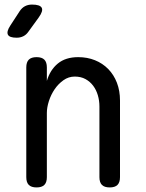

<svg xmlns="http://www.w3.org/2000/svg" viewBox="-20 -810 640 840"><path d="M185 -35Q185 -12 174 -1Q163 10 140 10Q117 10 106 -1Q95 -12 95 -35V-515Q95 -538 106 -549Q117 -560 140 -560Q163 -560 174 -549Q185 -538 185 -515V-456Q199 -504 233 -532Q267 -560 322 -560Q362 -560 395.5 -546.5Q429 -533 453.5 -508Q478 -483 491.5 -448Q505 -413 505 -370V-35Q505 -12 494 -1Q483 10 460 10Q437 10 426 -1Q415 -12 415 -35V-344Q415 -370 408 -393.5Q401 -417 387.5 -435Q374 -453 354 -464Q334 -475 307 -475Q280 -475 257.5 -459Q235 -443 219 -419.5Q203 -396 194 -368Q185 -340 185 -316ZM66 -761Q76 -776 89.5 -783Q103 -790 120 -790Q155 -790 162.5 -776Q170 -762 149 -733L104 -671Q95 -658 82 -651.5Q69 -645 53 -645Q21 -645 14.5 -658.5Q8 -672 25 -698Z"/></svg>

Font: Maple Mono
Style: Regular
Weight: 400
Monospace: yes
Designer: subframe7536
Version: Version 7.300